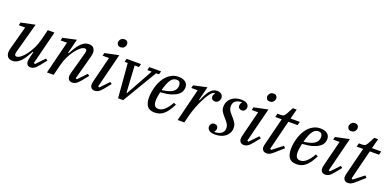

<svg xmlns="http://www.w3.org/2000/svg" viewBox="-4 -1610 5039 2486"><g transform="rotate(20 2516.0 -367.5)"><path d="M141 12Q97 12 76.5 -13Q56 -38 56 -76Q56 -99 65 -132L151 -450H63L72 -490L266 -530L152 -114Q150 -105 149 -98Q148 -91 148 -86Q148 -58 175 -58Q200 -58 233 -84Q266 -110 298 -153Q330 -196 358 -252.5Q386 -309 401 -371L438 -518H530L414 -57L432 -49L542 -164L568 -145L500 -61Q465 -17 441 -2.5Q417 12 393 12Q359 12 345 -6.5Q331 -25 331 -48Q331 -60 334 -75.5Q337 -91 339 -100L360 -186L351 -189Q330 -151 308.5 -115Q287 -79 262 -50.5Q237 -22 207 -5Q177 12 141 12Z M968 12Q934 12 918 -7Q902 -26 902 -51Q902 -62 904 -74.5Q906 -87 909 -98L993 -404Q995 -413 996 -420Q997 -427 997 -432Q997 -460 970 -460Q944 -460 911.5 -434Q879 -408 846.5 -365Q814 -322 786.5 -265Q759 -208 744 -147L707 0H615L727 -450H639L649 -490L835 -530L785 -332L794 -329Q815 -367 836.5 -403Q858 -439 883 -467.5Q908 -496 937.5 -513Q967 -530 1003 -530Q1048 -530 1068.5 -505Q1089 -480 1089 -442Q1089 -419 1080 -386L991 -57L1009 -49L1119 -164L1145 -145L1077 -61Q1042 -18 1017 -3Q992 12 968 12Z M1277 12Q1243 12 1227 -7Q1211 -26 1211 -51Q1211 -62 1213 -74.5Q1215 -87 1218 -98L1306 -450H1218L1228 -490L1419 -530L1300 -57L1318 -49L1428 -164L1454 -145L1386 -61Q1351 -17 1325.5 -2.5Q1300 12 1277 12ZM1398 -632Q1372 -632 1359 -646.5Q1346 -661 1346 -678Q1346 -682 1346 -687.5Q1346 -693 1348 -698Q1354 -720 1371 -733.5Q1388 -747 1413 -747Q1439 -747 1452 -732.5Q1465 -718 1465 -701Q1465 -697 1465 -691.5Q1465 -686 1463 -681Q1457 -659 1440 -645.5Q1423 -632 1398 -632Z M1556 -473H1513L1524 -518H1722L1711 -473H1651L1673 -105H1682L1886 -473H1826L1837 -518H1999L1987 -473H1947L1665 0H1595Z M2101 12Q2030 12 1998.5 -28.5Q1967 -69 1967 -149Q1967 -186 1974 -229Q1981 -272 1995 -314.5Q2009 -357 2031 -396Q2053 -435 2083 -464.5Q2113 -494 2151.5 -512Q2190 -530 2238 -530Q2261 -530 2284 -525Q2307 -520 2325.5 -508.5Q2344 -497 2355.5 -477.5Q2367 -458 2367 -429Q2367 -401 2354 -373Q2341 -345 2308 -321.5Q2275 -298 2219.5 -281.5Q2164 -265 2080 -260Q2073 -228 2068 -195.5Q2063 -163 2063 -136Q2063 -94 2079 -71.5Q2095 -49 2130 -49Q2175 -49 2216.5 -87Q2258 -125 2295 -193L2327 -178Q2303 -130 2278.5 -94Q2254 -58 2227 -34.5Q2200 -11 2169 0.5Q2138 12 2101 12ZM2088 -293Q2191 -305 2236.5 -337.5Q2282 -370 2282 -425Q2282 -451 2270 -468.5Q2258 -486 2226 -486Q2204 -486 2185 -476.5Q2166 -467 2149.5 -444.5Q2133 -422 2117.5 -385Q2102 -348 2088 -293Z M2528 -450H2440L2450 -490L2634 -530L2587 -340L2596 -337Q2614 -383 2632.5 -418.5Q2651 -454 2671.5 -479Q2692 -504 2716 -517Q2740 -530 2770 -530Q2809 -530 2830 -510.5Q2851 -491 2851 -461Q2851 -433 2833 -411.5Q2815 -390 2785 -390Q2762 -390 2747.5 -404Q2733 -418 2733 -439Q2733 -453 2739 -465.5Q2745 -478 2753 -486L2747 -492Q2718 -487 2686.5 -446Q2655 -405 2624 -342Q2616 -326 2604 -299.5Q2592 -273 2579.5 -242Q2567 -211 2555.5 -177.5Q2544 -144 2536 -113L2508 0H2416Z M2936 12Q2876 12 2851 -8.5Q2826 -29 2826 -58Q2826 -81 2841 -99Q2856 -117 2884 -117Q2905 -117 2919 -104.5Q2933 -92 2933 -69Q2933 -57 2928 -44.5Q2923 -32 2914 -23L2919 -16Q2939 -17 2961 -21.5Q2983 -26 3002 -37Q3021 -48 3033 -66Q3045 -84 3045 -113Q3045 -135 3038.5 -152.5Q3032 -170 3020.5 -186Q3009 -202 2994.5 -218Q2980 -234 2964 -253Q2944 -276 2928.5 -302Q2913 -328 2913 -367Q2913 -404 2927.5 -434Q2942 -464 2967 -485.5Q2992 -507 3026.5 -518.5Q3061 -530 3101 -530Q3158 -530 3183 -509.5Q3208 -489 3208 -460Q3208 -437 3193 -419Q3178 -401 3150 -401Q3129 -401 3115 -413.5Q3101 -426 3101 -449Q3101 -461 3106 -473.5Q3111 -486 3120 -495L3115 -502Q3096 -501 3075.5 -496Q3055 -491 3038.5 -480Q3022 -469 3011.5 -450.5Q3001 -432 3001 -404Q3001 -382 3007.5 -364.5Q3014 -347 3025.5 -331Q3037 -315 3051.5 -298.5Q3066 -282 3083 -263Q3102 -240 3117.5 -214.5Q3133 -189 3133 -149Q3133 -112 3117.5 -82Q3102 -52 3075.5 -31Q3049 -10 3013 1Q2977 12 2936 12Z M3332 12Q3298 12 3282 -7Q3266 -26 3266 -51Q3266 -62 3268 -74.5Q3270 -87 3273 -98L3361 -450H3273L3283 -490L3474 -530L3355 -57L3373 -49L3483 -164L3509 -145L3441 -61Q3406 -17 3380.5 -2.5Q3355 12 3332 12ZM3453 -632Q3427 -632 3414 -646.5Q3401 -661 3401 -678Q3401 -682 3401 -687.5Q3401 -693 3403 -698Q3409 -720 3426 -733.5Q3443 -747 3468 -747Q3494 -747 3507 -732.5Q3520 -718 3520 -701Q3520 -697 3520 -691.5Q3520 -686 3518 -681Q3512 -659 3495 -645.5Q3478 -632 3453 -632Z M3643 12Q3609 12 3593.5 -7Q3578 -26 3578 -50Q3578 -61 3581 -74.5Q3584 -88 3586 -98L3679 -469H3590L3602 -518H3645Q3676 -518 3690 -528.5Q3704 -539 3717 -563L3766 -654H3818L3783 -518H3910L3898 -469H3771L3669 -60L3686 -50L3824 -157L3848 -132L3751 -46Q3730 -27 3715 -15.5Q3700 -4 3688 2Q3676 8 3665.5 10Q3655 12 3643 12Z M4056 12Q3985 12 3953.5 -28.5Q3922 -69 3922 -149Q3922 -186 3929 -229Q3936 -272 3950 -314.5Q3964 -357 3986 -396Q4008 -435 4038 -464.5Q4068 -494 4106.5 -512Q4145 -530 4193 -530Q4216 -530 4239 -525Q4262 -520 4280.5 -508.5Q4299 -497 4310.5 -477.5Q4322 -458 4322 -429Q4322 -401 4309 -373Q4296 -345 4263 -321.5Q4230 -298 4174.5 -281.5Q4119 -265 4035 -260Q4028 -228 4023 -195.5Q4018 -163 4018 -136Q4018 -94 4034 -71.5Q4050 -49 4085 -49Q4130 -49 4171.5 -87Q4213 -125 4250 -193L4282 -178Q4258 -130 4233.5 -94Q4209 -58 4182 -34.5Q4155 -11 4124 0.5Q4093 12 4056 12ZM4043 -293Q4146 -305 4191.5 -337.5Q4237 -370 4237 -425Q4237 -451 4225 -468.5Q4213 -486 4181 -486Q4159 -486 4140 -476.5Q4121 -467 4104.5 -444.5Q4088 -422 4072.5 -385Q4057 -348 4043 -293Z M4454 12Q4420 12 4404 -7Q4388 -26 4388 -51Q4388 -62 4390 -74.5Q4392 -87 4395 -98L4483 -450H4395L4405 -490L4596 -530L4477 -57L4495 -49L4605 -164L4631 -145L4563 -61Q4528 -17 4502.5 -2.5Q4477 12 4454 12ZM4575 -632Q4549 -632 4536 -646.5Q4523 -661 4523 -678Q4523 -682 4523 -687.5Q4523 -693 4525 -698Q4531 -720 4548 -733.5Q4565 -747 4590 -747Q4616 -747 4629 -732.5Q4642 -718 4642 -701Q4642 -697 4642 -691.5Q4642 -686 4640 -681Q4634 -659 4617 -645.5Q4600 -632 4575 -632Z M4765 12Q4731 12 4715.5 -7Q4700 -26 4700 -50Q4700 -61 4703 -74.5Q4706 -88 4708 -98L4801 -469H4712L4724 -518H4767Q4798 -518 4812 -528.5Q4826 -539 4839 -563L4888 -654H4940L4905 -518H5032L5020 -469H4893L4791 -60L4808 -50L4946 -157L4970 -132L4873 -46Q4852 -27 4837 -15.5Q4822 -4 4810 2Q4798 8 4787.5 10Q4777 12 4765 12Z"/></g></svg>

Font: IBM Plex Serif Text
Style: Italic
Weight: 450
Italic angle: -14°
Designer: Mike Abbink, Paul van der Laan, Pieter van Rosmalen
Foundry: Bold Monday
Version: Version 3.001